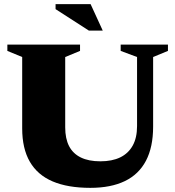

<svg xmlns="http://www.w3.org/2000/svg" viewBox="-20 -891 846 926"><path d="M641 -283V-616L562 -645.5V-676H790V-645.5L718.5 -616V-280.5Q718.5 -181.5 684 -115.8Q649.5 -50 582 -17.5Q514.5 15 415.5 15Q307 15 234 -16Q161 -47 124 -110.8Q87 -174.5 87 -272V-616L15.5 -645.5V-676H366V-645.5L294.5 -616V-276.5Q294.5 -222.5 313.2 -186.2Q332 -150 369.8 -131.5Q407.5 -113 464 -113Q520.5 -113 559.8 -132Q599 -151 620 -188.8Q641 -226.5 641 -283ZM475.5 -743.5H408.5L248 -847V-871H417Z"/></svg>

Font: Newsreader 16pt 16pt ExtraBold
Style: Regular
Weight: 800
Version: Version 1.003